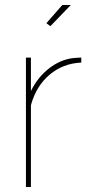

<svg xmlns="http://www.w3.org/2000/svg" viewBox="-20 -750 363 770"><path d="M306 -499Q233 -496 179 -450.5Q125 -405 104 -328V0H84V-519H104V-385Q131 -440 176.5 -475.5Q222 -511 273 -517Q283 -518 291.5 -518.5Q300 -519 306 -519ZM182 -645 166 -657 230 -730H264Z"/></svg>

Font: Raleway Thin Thin
Style: Regular
Weight: 250
Version: Version 4.026